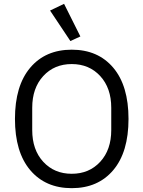

<svg xmlns="http://www.w3.org/2000/svg" viewBox="-20 -969 748 1001"><path d="M347 -755 241 -914 314 -949 399 -779ZM570.5 -82Q491 12 354 12Q217 12 137.5 -82Q58 -176 58 -349Q58 -522 137.5 -616Q217 -710 354 -710Q491 -710 570.5 -616Q650 -522 650 -349Q650 -176 570.5 -82ZM560 -291V-407Q560 -510 502.5 -572.5Q445 -635 354 -635Q263 -635 205.5 -572.5Q148 -510 148 -407V-291Q148 -188 205.5 -125.5Q263 -63 354 -63Q445 -63 502.5 -125.5Q560 -188 560 -291Z"/></svg>

Font: Aneliza
Style: Regular
Weight: 400
Designer: Mike Abbink, Paul van der Laan, Pieter van Rosmalen
Foundry: Bold Monday
Version: Version 3.0